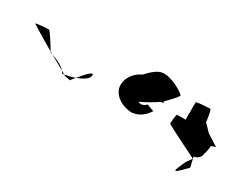

<svg xmlns="http://www.w3.org/2000/svg" viewBox="-59 -1153 1984 1531"><g transform="rotate(30 933.0 -387.5)"><path d="M29 -532C29 -532 133 -465 246 -401C228 -432 157 -546 147 -546C137 -546 26 -540 29 -532ZM246 -401C248 -397 250 -394 250 -393C250 -393 258 -391 270 -387C262 -391 254 -397 246 -401ZM270 -387C322 -359 369 -332 400 -314C370 -351 304 -376 270 -387ZM400 -314C405 -308 410 -301 412 -294C418 -294 424 -295 431 -296C424 -300 413 -306 400 -314ZM431 -296C437 -292 440 -290 439 -290C427 -290 490 -284 490 -276C490 -276 506 -295 526 -319C493 -308 457 -300 431 -296ZM526 -319C579 -339 630 -369 630 -402C630 -442 567 -370 526 -319Z M862 -451C861 -371 945 -305 1050 -302C1105 -310 1149 -331 1193 -398C1193 -398 1130 -420 1128 -422C1102 -394 1074 -392 1054 -404C1114 -432 1175 -469 1208 -492C1224 -493 1230 -494 1230 -494C1229 -499 1229 -504 1228 -509C1229 -509 1229 -510 1229 -510C1240 -521 1328 -608 1318 -617C1272 -660 1144 -726 1073 -691C1044 -677 1007 -647 975 -609C911 -581 862 -518 862 -451Z M1358 -382C1358 -371 1663 -226 1655 -226L1620 -177C1553 -34 1574 -54 1673 -154L1652 -246C1668 -246 1715 -261 1715 -314C1722 -314 1729 -371 1729 -382C1729 -392 1776 -400 1769 -400L1663 -468L1601 -533C1601 -540 1589 -642 1576 -642C1563 -642 1450 -636 1450 -628V-468H1372C1365 -468 1358 -392 1358 -382Z"/></g></svg>

Font: Ampere
Style: SCExt
Weight: 400
Version: Version 1